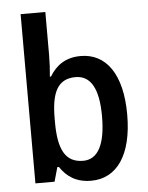

<svg xmlns="http://www.w3.org/2000/svg" viewBox="-54 -804 660 859"><g transform="rotate(-5 276.0 -375.0)"><path d="M182 -760H71V0H157L175 -64H182C213 -18 255 10 321 10C436 10 507 -89 507 -271C507 -453 436 -550 322 -550C256 -550 212 -520 182 -470H177C180 -499 182 -535 182 -567ZM291 -458C360 -458 394 -396 394 -273C394 -146 359 -82 293 -82C212 -82 182 -144 182 -265V-281C182 -394 208 -458 291 -458Z"/></g></svg>

Font: Noto Sans UI SemiCondensed Medium
Style: Regular
Weight: 500
Width: 4
Designer: Monotype Design Team
Foundry: Monotype Imaging Inc.
Version: Version 1.901